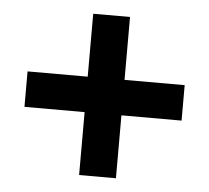

<svg xmlns="http://www.w3.org/2000/svg" viewBox="-41 -610 610 560"><g transform="rotate(5 264.0 -330.0)"><path d="M210.1 -93.9V-278.1H34V-381.9H210.1V-566.1H317.9V-381.9H494V-278.1H317.9V-93.9Z"/></g></svg>

Font: Source Sans 3 Variable
Style: Regular
Weight: 200
Designer: Paul D. Hunt
Foundry: Adobe Systems Incorporated
Version: Version 3.026